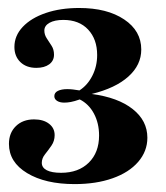

<svg xmlns="http://www.w3.org/2000/svg" viewBox="-20 -716 415 481"><path d="M166.9 -254.8Q93.5 -254.8 48 -282.3Q2.4 -309.7 2.4 -355.6Q2.4 -383.1 19.8 -400Q37.1 -416.9 65.3 -416.9Q88.7 -416.9 102.8 -406Q116.9 -395.2 116.9 -377.4Q116.9 -362.9 108.9 -351.2Q100.8 -339.5 92.7 -329.4Q84.7 -319.4 84.7 -308.1Q84.7 -296 97.2 -289.5Q109.7 -283.1 133.1 -283.1Q176.6 -283.1 202.4 -308.5Q228.2 -333.9 228.2 -376.6Q228.2 -407.3 215.3 -431.5Q202.4 -455.6 179.8 -466.9Q166.1 -462.1 157.3 -460.5Q148.4 -458.9 141.1 -458.9Q129.8 -458.9 123 -463.3Q116.1 -467.7 116.1 -475Q116.1 -483.9 125 -488.3Q133.9 -492.7 148.4 -492.7Q155.6 -492.7 162.5 -491.9Q169.4 -491.1 179 -489.5Q199.2 -502.4 211.3 -526.2Q223.4 -550 223.4 -578.2Q223.4 -617.7 200.8 -641.9Q178.2 -666.1 138.7 -666.1Q116.9 -666.1 104 -658.9Q91.1 -651.6 91.1 -639.5Q91.1 -629 97.2 -619.8Q103.2 -610.5 109.3 -601.2Q115.3 -591.9 115.3 -579Q115.3 -563.7 103.2 -554.8Q91.1 -546 71 -546Q46 -546 31 -560.5Q16.1 -575 16.1 -598.4Q16.1 -626.6 37.1 -648.8Q58.1 -671 94.8 -683.5Q131.5 -696 178.2 -696Q248.4 -696 291.1 -667.3Q333.9 -638.7 333.9 -591.9Q333.9 -553.2 301.6 -524.2Q269.4 -495.2 209.7 -480.6Q275.8 -471.8 312.5 -442.7Q349.2 -413.7 349.2 -371Q349.2 -337.1 326.2 -310.5Q303.2 -283.9 262.1 -269.4Q221 -254.8 166.9 -254.8Z"/></svg>

Font: Playfair 5pt SemiExpanded Light ExtraBold
Style: Regular
Weight: 800
Version: Version 2.001;gftools[0.9.30]